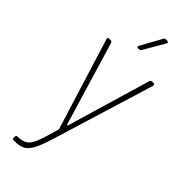

<svg xmlns="http://www.w3.org/2000/svg" viewBox="-290 -733 965 965"><g transform="rotate(45 192.5 -250.0)"><path d="M48 190V183Q48 173 58 173H61Q94 172 112 159Q130 146 143.5 112.5Q157 79 178 3Q179 2 178.5 -0.5Q178 -3 178 -3L27 -490L26 -494Q26 -501 35 -501H45Q54 -501 57 -493L191 -46Q192 -44 194 -44Q196 -44 197 -46L329 -493Q332 -501 340 -501H350Q355 -501 357.5 -498Q360 -495 359 -490L191 59Q172 121 155 150.5Q138 180 117.5 190Q97 200 61 200H55Q48 200 48 190ZM166 -581 228 -693Q231 -700 240 -700H249Q255 -700 257 -696.5Q259 -693 256 -688L191 -576Q186 -569 179 -569H173Q167 -569 165 -572.5Q163 -576 166 -581Z"/></g></svg>

Font: Barlow Semi Condensed Thin
Style: Regular
Weight: 250
Width: 4
Designer: Jeremy Tribby
Foundry: Tribby Type
Version: Version 1.408